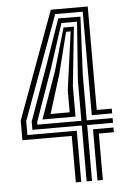

<svg xmlns="http://www.w3.org/2000/svg" viewBox="-56 -841 584 882"><g transform="rotate(-5 236.5 -400.0)"><path d="M257.5 0V-214.2H30V-304.3L212.2 -800H382.3V-322.9H451.6V-301.1H357.4V-778.3H230.4L55 -300.1V-235.9H282.5V0ZM357.4 0V-235.9H451.6V-214.2H382.3V0ZM307.4 0 307.6 -257.7H79.9V-295.7L170.2 -548.4L242.7 -757.3L345.1 -756.5L332.4 -488V-279.4H451.6V-257.7H332.4V0ZM104.9 -279.4H307.6V-465L327.4 -734.8H255.4L190.2 -533.6L104.9 -291.4ZM130 -301.1 207 -518.7 263.2 -713.4H310.9L282.5 -440.3V-301.1ZM169.4 -322.9H257.5V-424.6L294.4 -692.9H273.2L225 -501.3Z"/></g></svg>

Font: Big Shoulders Inline Display SC Thin
Style: Regular
Weight: 100
Designer: Patric King
Foundry: XO Type Co
Version: Version 2.002